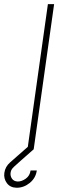

<svg xmlns="http://www.w3.org/2000/svg" viewBox="-128 -720 328 926"><path d="M4.5 0 103 -700H133L34.5 0ZM-47.5 185.5Q-79 185 -95 163Q-111 141 -107 113.5Q-103 84 -79 63L16.5 -21L34.5 0Q-5 35 -27.5 54.5Q-50 74 -60.2 84Q-70.5 94 -73.2 100Q-76 106 -77 113.5Q-79 129 -70.2 141.8Q-61.5 154.5 -42.5 155.5Q-23 155.5 -3.5 141.5Q16 127.5 19.5 102H49.5Q44.5 138.5 15.8 162Q-13 185.5 -47.5 185.5Z"/></svg>

Font: Urbanist Thin
Style: Italic
Weight: 100
Italic angle: -8°
Designer: Corey Hu
Foundry: Corey Hu
Version: Version 1.321; ttfautohint (v1.8.4.7-5d5b)